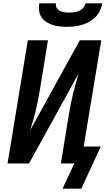

<svg xmlns="http://www.w3.org/2000/svg" viewBox="-20 -975 640 1145"><path d="M379 -815Q357 -815 335 -817.5Q313 -820 293 -826.5Q273 -833 255.5 -844.5Q238 -856 227 -873Q216 -890 213 -911.5Q210 -933 214 -955H314Q311 -940 318 -928Q325 -916 337 -910Q349 -904 363.5 -902Q378 -900 393 -900Q408 -900 422.5 -902Q437 -904 451 -910Q465 -916 476 -928Q487 -940 490 -955H590Q586 -933 576 -911.5Q566 -890 549 -873Q532 -856 511.5 -844.5Q491 -833 468 -826.5Q445 -820 423 -817.5Q401 -815 379 -815ZM353 150 423 0H343L391 -294Q396 -324 402 -354.5Q408 -385 415.5 -415.5Q423 -446 431.5 -476.5Q440 -507 449 -537L153 0H25L146 -735H266L218 -441Q213 -411 207 -380.5Q201 -350 194 -319.5Q187 -289 178 -258.5Q169 -228 160 -198L456 -735H584L479 -101H581L465 150Z"/></svg>

Font: Iosevka Extended
Style: Bold Italic
Weight: 700
Width: 7
Italic angle: -9°
Monospace: yes
Designer: Belleve Invis
Foundry: Belleve Invis
Version: Version 32.5.0; ttfautohint (v1.8.4)